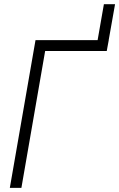

<svg xmlns="http://www.w3.org/2000/svg" viewBox="-20 -904 574 924"><path d="M533.7 -883.8 494.1 -660.2H440.9L480 -883.8ZM503.4 -710.9 493.7 -658.7H197.3L83 0H27.3L150.9 -710.9Z"/></svg>

Font: Roboto Condensed Light
Style: Italic
Weight: 300
Italic angle: -12°
Designer: Christian Robertson
Foundry: Google
Version: Version 3.0; 2020